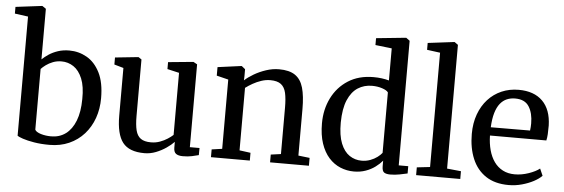

<svg xmlns="http://www.w3.org/2000/svg" viewBox="-56 -983 3397 1157"><g transform="rotate(5 1643.0 -404.0)"><path d="M-3.5 -759V-799.5L154.5 -819H158L180 -804V-498Q196.5 -514 220.2 -529.8Q244 -545.5 275 -555.8Q306 -566 343 -566Q400.5 -566 449.5 -538Q498.5 -510 528.5 -450.5Q558.5 -391 558.5 -296Q558.5 -231.5 538.8 -175.8Q519 -120 481.5 -78Q444 -36 391.2 -12.5Q338.5 11 273 11Q221.5 11 179.5 4Q137.5 -3 110.5 -12.2Q83.5 -21.5 77 -27V-748ZM302 -496.5Q274 -496.5 250.2 -487.2Q226.5 -478 208.5 -464.8Q190.5 -451.5 180 -440V-73Q187 -58.5 215.8 -49.8Q244.5 -41 278 -41Q329 -41 366.2 -68.5Q403.5 -96 424.5 -149.5Q445.5 -203 446 -281Q447.5 -357.5 427.8 -405Q408 -452.5 375 -474.5Q342 -496.5 302 -496.5Z M1079.5 9Q1052 9 1038 -1.2Q1024 -11.5 1024 -38V-73Q1006 -54 978 -34.8Q950 -15.5 916.2 -2.2Q882.5 11 847 11Q754.5 11 715.5 -39Q676.5 -89 676.5 -201V-489.5L620.5 -505.5V-548L759.5 -562.5H762L780.5 -550V-208Q780.5 -154.5 788.8 -121.5Q797 -88.5 818.8 -73Q840.5 -57.5 880.5 -57.5Q909.5 -57.5 934.8 -66.8Q960 -76 980 -89Q1000 -102 1013 -114V-489.5L941.5 -506V-548L1091.5 -562.5H1094.5L1117 -550V-49H1175.5L1175 -6Q1158 -1.5 1134.2 3.8Q1110.5 9 1079.5 9Z M1312 -56V-475L1241 -492.5V-544L1382 -563H1386.5L1407.5 -546V-504.5L1406.5 -478.5Q1427.5 -498 1461 -517.8Q1494.5 -537.5 1533.8 -550.5Q1573 -563.5 1612 -563.5Q1674.5 -563.5 1709.5 -539.5Q1744.5 -515.5 1758.8 -465.5Q1773 -415.5 1773 -337V-55.5L1841.5 -47.5V0H1606.5V-47L1667.5 -55.5V-336.5Q1667.5 -390 1659.8 -424.8Q1652 -459.5 1629.8 -476.5Q1607.5 -493.5 1565 -493.5Q1538 -493.5 1511 -484.5Q1484 -475.5 1459.8 -461.8Q1435.5 -448 1417 -434V-56L1484 -47V0H1249V-47Z M2114 11Q2071 11 2031.8 -5.2Q1992.5 -21.5 1962.2 -55.2Q1932 -89 1914.8 -140.2Q1897.5 -191.5 1897.5 -261.5Q1897.5 -346 1931.8 -415Q1966 -484 2030 -525Q2094 -566 2183.5 -566Q2209.5 -566 2233.5 -562.8Q2257.5 -559.5 2277 -554V-748L2177.5 -759.5V-801L2354.5 -819H2359L2380.5 -803V-49.5H2438V-5.5Q2418 -1 2390.5 4.5Q2363 10 2334 10Q2310 10 2297.2 1.8Q2284.5 -6.5 2284.5 -36.5V-69.5Q2268 -49.5 2242.8 -30.8Q2217.5 -12 2185 -0.5Q2152.5 11 2114 11ZM2154.5 -58Q2182.5 -58 2206.8 -67Q2231 -76 2249 -89.5Q2267 -103 2277 -116V-481.5Q2269 -494 2240.8 -503.5Q2212.5 -513 2178.5 -513Q2131 -513 2093.2 -488.8Q2055.5 -464.5 2033.2 -412.5Q2011 -360.5 2010 -276.5Q2009.5 -198.5 2029 -150.2Q2048.5 -102 2081.5 -80Q2114.5 -58 2154.5 -58Z M2569.5 -56V-747.5L2490 -758V-799.5L2648.5 -819H2651.5L2672.5 -804V-55.5L2757 -47V0H2490V-47Z M3050 11Q2967 11 2912 -25.5Q2857 -62 2829.8 -127Q2802.5 -192 2802.5 -276.5Q2802.5 -342.5 2822 -395.8Q2841.5 -449 2876.2 -487Q2911 -525 2958.2 -545.5Q3005.5 -566 3061.5 -566Q3154.5 -566 3206 -514.8Q3257.5 -463.5 3260 -367.5Q3260 -337.5 3258.8 -315.2Q3257.5 -293 3253.5 -276.5H2912.5Q2913.5 -228.5 2924.5 -188.2Q2935.5 -148 2956.5 -118.5Q2977.5 -89 3008.8 -72.8Q3040 -56.5 3081 -56.5Q3123 -56.5 3165.5 -71.2Q3208 -86 3231 -104.5L3249.5 -62.5Q3232 -44 3200.5 -27.2Q3169 -10.5 3130 0.2Q3091 11 3050 11ZM2913 -326.5 3150.5 -327.5Q3152 -336.5 3152.8 -349Q3153.5 -361.5 3153.5 -371Q3153.5 -433 3128.5 -472.5Q3103.5 -512 3044.5 -512Q3017 -512 2994.2 -502.2Q2971.5 -492.5 2954 -470.8Q2936.5 -449 2926 -413.5Q2915.5 -378 2913 -326.5Z"/></g></svg>

Font: Merriweather 28pt
Style: Regular
Weight: 400
Version: Version 2.100